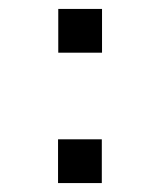

<svg xmlns="http://www.w3.org/2000/svg" viewBox="-20 -485 354 430"><path d="M110 -75V-173H208V-75ZM110.5 -367V-465H208.5V-367Z"/></svg>

Font: Manrope ExtraLight Medium
Style: Regular
Weight: 500
Version: Version 4.504